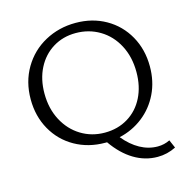

<svg xmlns="http://www.w3.org/2000/svg" viewBox="-118 -780 1027 1051"><g transform="rotate(-15 395.5 -254.5)"><path d="M57 -326Q57 -425 103 -503Q149 -581 228 -624Q307 -667 402 -667Q497 -667 572.5 -624Q648 -581 691 -504.5Q734 -428 734 -332Q734 -247 700.5 -178Q667 -109 608 -63Q549 -17 474 0Q515 50 563 76.5Q611 103 663 103Q700 103 732 87L752 133Q703 158 648 158Q577 158 514 120Q451 82 400 9H390Q295 9 219 -34Q143 -77 100 -153.5Q57 -230 57 -326ZM655 -321Q655 -407 620 -473.5Q585 -540 524 -576.5Q463 -613 388 -613Q316 -613 259 -578Q202 -543 170 -480.5Q138 -418 138 -337Q138 -252 173 -185.5Q208 -119 268.5 -82Q329 -45 403 -45Q477 -45 534.5 -80Q592 -115 623.5 -177.5Q655 -240 655 -321Z"/></g></svg>

Font: LXGW Bright TC
Style: Regular
Weight: 400
Designer: Christian Thalmann (Catharsis Fonts)
Foundry: LXGW / Christian Thalmann (Catharsis Fonts) / Fontworks Inc.
Version: Version 5.501